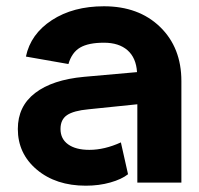

<svg xmlns="http://www.w3.org/2000/svg" viewBox="-20 -585 639 615"><path d="M561 0H419.9V-251L263.2 -234.9Q215.8 -230.5 194.8 -216.3Q173.8 -202.1 173.8 -171.9Q173.8 -140.1 198.2 -122.6Q222.7 -105 266.1 -105Q314.9 -105 367.2 -128.9L390.1 -26.9Q369.6 -10.7 333.5 -0.5Q297.4 9.8 254.9 9.8Q159.2 9.8 98.1 -41.5Q37.1 -92.8 37.1 -171.9Q37.1 -244.6 92.5 -287.1Q147.9 -329.6 249 -338.9L418.9 -354Q416 -399.9 388.4 -424.1Q360.8 -448.2 313 -448.2Q263.2 -448.2 236.6 -432.6Q210 -417 199.2 -379.9L63 -403.8Q78.1 -476.1 146.2 -520.5Q214.4 -564.9 313 -564.9Q424.3 -564.9 492.7 -498.8Q561 -432.6 561 -325.2Z"/></svg>

Font: LT Superior
Style: Bold
Weight: 400
Designer: Daniel Lyons
Foundry: LyonsType
Version: Version 1.000